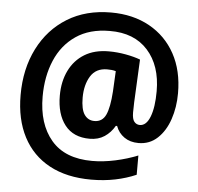

<svg xmlns="http://www.w3.org/2000/svg" viewBox="-55 -776 943 913"><g transform="rotate(5 416.5 -320.0)"><path d="M789 -365Q789 -298 769.5 -240.5Q750 -183 712.5 -148Q675 -113 622 -113Q582 -113 554 -132.5Q526 -152 514 -185H508Q489 -152 459.5 -132.5Q430 -113 389 -113Q311 -113 270.5 -165Q230 -217 230 -305Q230 -373 255.5 -425Q281 -477 328.5 -506Q376 -535 444 -535Q485 -535 525.5 -527.5Q566 -520 595 -509L585 -303Q585 -291 584.5 -278.5Q584 -266 584 -256Q584 -224 594.5 -211.5Q605 -199 621 -199Q652 -199 669.5 -244Q687 -289 687 -366Q687 -488 622 -560.5Q557 -633 440 -632Q344 -632 279 -587.5Q214 -543 181.5 -466.5Q149 -390 149 -294Q149 -163 214.5 -86Q280 -9 410 -9Q463 -9 520.5 -21.5Q578 -34 627 -54V38Q581 58 527.5 69Q474 80 413 80Q296 80 213.5 35.5Q131 -9 87.5 -92.5Q44 -176 44 -292Q44 -417 93 -514Q142 -611 230.5 -665.5Q319 -720 439 -720Q544 -720 623 -676Q702 -632 745.5 -552.5Q789 -473 789 -365ZM339 -305Q339 -249 356.5 -224Q374 -199 404 -199Q442 -199 458.5 -234.5Q475 -270 480 -347L485 -444Q475 -447 465 -448Q455 -449 444 -449Q390 -449 364.5 -407.5Q339 -366 339 -305Z"/></g></svg>

Font: Noto Sans Hebrew SemiCondensed
Style: Bold
Weight: 700
Width: 4
Designer: Monotype Design Team
Foundry: Monotype Imaging Inc.
Version: Version 2.004; ttfautohint (v1.8.4.7-5d5b)